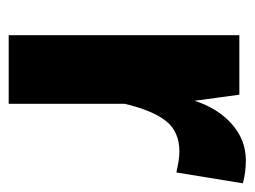

<svg xmlns="http://www.w3.org/2000/svg" viewBox="-92 -494 586 442"><g transform="rotate(90 201.0 -273.0)"><path d="M402 -539 377 -386Q347 -393 329 -393Q283 -393 258.5 -362Q234 -331 219 -267V0H61V-531H198L212 -428Q230 -483 266.5 -514.5Q303 -546 349 -546Q377 -546 402 -539Z"/></g></svg>

Font: FiraGOUPP
Style: Bold
Weight: 700
Designer: bBox Type
Foundry: bBox Type GmbH
Version: Version 1.001